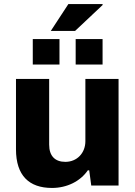

<svg xmlns="http://www.w3.org/2000/svg" viewBox="-20 -917 669 949"><path d="M231 -764H351L488 -893L486 -897H318ZM142 -598H274V-724H142ZM354 -598H487V-724H354ZM237 12C311 12 377 -21 414 -75H421L431 0H566V-527H402V-219C402 -161 361 -117 303 -117C253 -117 223 -145 223 -202V-527H59V-179C59 -50 123 12 237 12Z"/></svg>

Font: Archivo ExtraBold
Style: Regular
Weight: 800
Designer: Hector Gatti
Foundry: Omnibus-Type
Version: Version 2.001